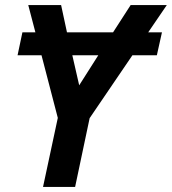

<svg xmlns="http://www.w3.org/2000/svg" viewBox="-20 -734 675 754"><path d="M149 0H275L332 -270L500 -517H596L616 -607H562L635 -714H493L424 -607H243L220 -714H91L119 -607H68L49 -517H143L207 -271ZM291 -399 264 -517H366Z"/></svg>

Font: Noto Sans SemiBold
Style: Italic
Weight: 600
Italic angle: -12°
Designer: Monotype Design Team
Foundry: Monotype Imaging Inc.
Version: Version 2.013